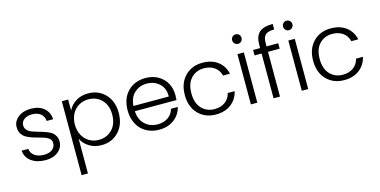

<svg xmlns="http://www.w3.org/2000/svg" viewBox="-91 -1258 3995 2016"><g transform="rotate(-15 1906.5 -249.5)"><path d="M458 -145Q458 -78.6 405 -35.4Q352.1 7.8 268.1 7.8Q174.3 7.8 114.3 -35.6Q54.2 -79.1 47.9 -153.8H120.1Q124.5 -107.4 163.3 -79.1Q202.1 -50.8 267.1 -50.8Q323.7 -50.8 356.4 -77.6Q389.2 -104.5 389.2 -145Q389.2 -172.4 371.1 -190.9Q353 -209.5 324 -220Q294.9 -230.5 260 -239.3Q225.1 -248 190.2 -259.8Q155.3 -271.5 126.2 -287.8Q97.2 -304.2 79.1 -334.2Q61 -364.3 61 -405.8Q61 -467.8 114.7 -511Q168.5 -554.2 252.9 -554.2Q341.3 -554.2 395 -509.8Q448.7 -465.3 453.1 -387.2H382.8Q379.9 -435.1 345.5 -464.6Q311 -494.1 251 -494.1Q197.3 -494.1 164.6 -469.2Q131.8 -444.3 131.8 -407.2Q131.8 -377.4 149.7 -356.4Q167.5 -335.4 196 -324Q224.6 -312.5 259.3 -303Q293.9 -293.5 328.6 -282.2Q363.3 -271 392.1 -255.6Q420.9 -240.2 439.2 -212.2Q457.5 -184.1 458 -145Z M658.7 -425.8Q684.6 -481.4 741.5 -517.8Q798.3 -554.2 876 -554.2Q989.3 -554.2 1062.5 -477.3Q1135.7 -400.4 1135.7 -273.9Q1135.7 -147.5 1062.5 -69.8Q989.3 7.8 876 7.8Q798.8 7.8 741.7 -28.6Q684.6 -64.9 658.7 -120.1V257.8H589.8V-545.9H658.7ZM861.8 -493.2Q820.3 -493.2 783.4 -477.8Q746.6 -462.4 718.8 -434.3Q690.9 -406.2 674.8 -364.5Q658.7 -322.8 658.7 -272.9Q658.7 -206.5 686.5 -156Q714.4 -105.5 760.3 -79.3Q806.2 -53.2 861.8 -53.2Q950.2 -53.2 1007.6 -112.8Q1064.9 -172.4 1064.9 -273.9Q1064.9 -375.5 1007.8 -434.3Q950.7 -493.2 861.8 -493.2Z M1497.6 -494.1Q1418.9 -494.1 1364.3 -444.3Q1309.6 -394.5 1303.7 -303.2H1687.5Q1689.5 -393.6 1634 -443.8Q1578.6 -494.1 1497.6 -494.1ZM1750.5 -172.9Q1731 -92.3 1665.5 -42.2Q1600.1 7.8 1500.5 7.8Q1442.9 7.8 1393.3 -12Q1343.8 -31.7 1308.3 -67.6Q1272.9 -103.5 1252.7 -156.5Q1232.4 -209.5 1232.4 -272.9Q1232.4 -401.9 1306.6 -478Q1380.9 -554.2 1500.5 -554.2Q1578.1 -554.2 1637.7 -519.8Q1697.3 -485.4 1728 -428Q1758.8 -370.6 1758.8 -300.8Q1758.8 -270 1756.3 -246.1H1303.7Q1308.1 -153.8 1364 -102.3Q1419.9 -50.8 1500.5 -50.8Q1568.8 -50.8 1615.2 -83.7Q1661.6 -116.7 1676.8 -172.9Z M2119.1 -554.2Q2220.2 -554.2 2285.6 -504.4Q2351.1 -454.6 2370.1 -368.2H2294.9Q2281.2 -426.8 2234.6 -460.4Q2188 -494.1 2119.1 -494.1Q2034.7 -494.1 1980 -436.8Q1925.3 -379.4 1925.3 -272.9Q1925.3 -166.5 1980 -108.6Q2034.7 -50.8 2119.1 -50.8Q2188 -50.8 2234.4 -84.5Q2280.8 -118.2 2294.9 -178.2H2370.1Q2351.1 -94.2 2285.2 -43.2Q2219.2 7.8 2119.1 7.8Q2002 7.8 1928 -68.6Q1854 -145 1854 -272.9Q1854 -400.9 1928 -477.5Q2002 -554.2 2119.1 -554.2Z M2499 0V-545.9H2568.8V0ZM2534.2 -752Q2555.2 -752 2570.1 -737.5Q2585 -723.1 2585 -701.2Q2585 -679.2 2570.1 -664.1Q2555.2 -648.9 2534.2 -648.9Q2513.2 -648.9 2498 -664.1Q2482.9 -679.2 2482.9 -701.2Q2482.9 -723.1 2497.8 -737.5Q2512.7 -752 2534.2 -752Z M2745.6 0V-486.8H2669.4V-545.9H2745.6V-584Q2745.6 -673.3 2791 -715.1Q2836.4 -756.8 2938.5 -756.8V-696.8Q2870.1 -696.8 2842.8 -670.7Q2815.4 -644.5 2815.4 -584V-545.9H2942.4V-486.8H2815.4V0Z M3052.2 0V-545.9H3122.1V0ZM3087.4 -752Q3108.4 -752 3123.3 -737.5Q3138.2 -723.1 3138.2 -701.2Q3138.2 -679.2 3123.3 -664.1Q3108.4 -648.9 3087.4 -648.9Q3066.4 -648.9 3051.3 -664.1Q3036.1 -679.2 3036.1 -701.2Q3036.1 -723.1 3051 -737.5Q3065.9 -752 3087.4 -752Z M3513.7 -554.2Q3614.7 -554.2 3680.2 -504.4Q3745.6 -454.6 3764.6 -368.2H3689.5Q3675.8 -426.8 3629.2 -460.4Q3582.5 -494.1 3513.7 -494.1Q3429.2 -494.1 3374.5 -436.8Q3319.8 -379.4 3319.8 -272.9Q3319.8 -166.5 3374.5 -108.6Q3429.2 -50.8 3513.7 -50.8Q3582.5 -50.8 3628.9 -84.5Q3675.3 -118.2 3689.5 -178.2H3764.6Q3745.6 -94.2 3679.7 -43.2Q3613.8 7.8 3513.7 7.8Q3396.5 7.8 3322.5 -68.6Q3248.5 -145 3248.5 -272.9Q3248.5 -400.9 3322.5 -477.5Q3396.5 -554.2 3513.7 -554.2Z"/></g></svg>

Font: SVN-Poppins Light
Style: Regular
Weight: 300
Designer: Ninad Kale (Devanagari), Jonny Pinhorn (Latin)
Foundry: Indian Type Foundry
Version: Version 3.002 2017